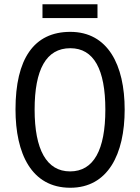

<svg xmlns="http://www.w3.org/2000/svg" viewBox="-20 -874 659 904"><path d="M439 -854H180V-789H439ZM567 -358C567 -568 488 -724 311 -724C139 -724 53 -596 53 -359C53 -151 128 10 311 10C488 10 567 -148 567 -358ZM143 -358C143 -546 197 -647 311 -647C422 -647 476 -547 476 -358C476 -168 421 -67 310 -67C199 -67 143 -170 143 -358Z"/></svg>

Font: Noto Sans Gujarati Condensed
Style: Regular
Weight: 400
Width: 3
Designer: Jelle Bosma - Monotype Design Team, Universal Thirst
Foundry: Monotype Imaging Inc.
Version: Version 2.106